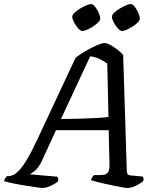

<svg xmlns="http://www.w3.org/2000/svg" viewBox="-53 -934 783 954"><path d="M158 0Q151 0 127 -3.5Q103 -7 71.5 -12Q40 -17 11.5 -23Q-17 -29 -33 -34Q-31 -42 -26.5 -49Q-22 -56 -18 -59H-9Q0 -59 12.5 -64.5Q25 -70 42 -87.5Q59 -105 81 -141.5Q103 -178 132 -240L322 -646Q332 -655 351.5 -667.5Q371 -680 393.5 -692Q416 -704 435.5 -712Q455 -720 465 -720Q478 -720 495.5 -710.5Q513 -701 530.5 -687.5Q548 -674 559 -661L577 -87Q578 -73 581.5 -68Q585 -63 598 -62L656 -57Q659 -53 660 -47.5Q661 -42 659 -34Q649 -26 635 -18Q621 -10 607 -5Q593 0 581 0Q574 0 556 -3Q538 -6 514.5 -11Q491 -16 467.5 -21Q444 -26 425.5 -31Q407 -36 399 -39Q401 -47 405.5 -53.5Q410 -60 414 -64H443Q456 -64 467 -66.5Q478 -69 485 -80Q492 -91 491 -118L487 -287H225L159 -143Q140 -101 120.5 -85.5Q101 -70 94 -68L232 -56Q235 -53 236 -46.5Q237 -40 235 -33Q227 -25 213 -17.5Q199 -10 184.5 -5Q170 0 158 0ZM250 -343Q303 -343 349.5 -344.5Q396 -346 431.5 -348Q467 -350 486 -353L480 -618Q461 -632 439.5 -642Q418 -652 395 -654ZM553 -780Q544 -780 532.5 -793Q521 -806 512 -823Q503 -840 503 -851Q503 -860 514.5 -871Q526 -882 542 -891.5Q558 -901 573 -907.5Q588 -914 596 -914Q606 -914 616.5 -900.5Q627 -887 634.5 -869.5Q642 -852 642 -841Q642 -833 631.5 -822.5Q621 -812 606.5 -802.5Q592 -793 577 -786.5Q562 -780 553 -780ZM356 -780Q347 -780 335.5 -793Q324 -806 315 -823Q306 -840 306 -851Q306 -860 317.5 -871Q329 -882 345 -891.5Q361 -901 376.5 -907.5Q392 -914 400 -914Q409 -914 419.5 -900.5Q430 -887 437.5 -870Q445 -853 445 -841Q445 -833 434.5 -822.5Q424 -812 409.5 -802.5Q395 -793 380 -786.5Q365 -780 356 -780Z"/></svg>

Font: Texturina 12pt Medium
Style: Italic
Weight: 500
Italic angle: -11°
Designer: Guillermo Torres Carreño
Foundry: Omnibus-Type
Version: Version 1.002